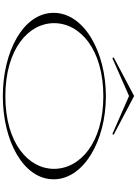

<svg xmlns="http://www.w3.org/2000/svg" viewBox="175 -1130 970 1360"><g transform="rotate(90 660.0 -450.0)"><path d="M662 15C977 15 1250 -130 1250 -345C1250 -558 977 -715 662 -715C345 -715 71 -559 71 -345C71 -130 345 15 662 15ZM662 -3C328 -3 144 -166 144 -348C144 -532 329 -697 662 -697C991 -697 1176 -532 1176 -347C1176 -166 993 -3 662 -3ZM935 -770 660 -915 386 -770 392 -761 660 -879 929 -761Z"/></g></svg>

Font: Sprat Extended Light
Style: Regular
Weight: 300
Width: 9
Designer: Ethan Nakache
Foundry: Collletttivo
Version: Version 2.000;Glyphs 3.2 (3217)